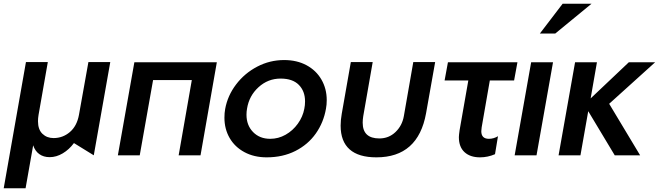

<svg xmlns="http://www.w3.org/2000/svg" viewBox="-34 -838 3555 1036"><path d="M-14 178 106 -503H224L174 -218Q171 -200 171 -184Q171 -139 195 -116Q219 -93 255 -93Q305 -93 343 -125.5Q381 -158 392 -218L443 -503H561L472 0L365 -66Q339 -31 304.5 -10.5Q270 10 234 10Q201 10 178 -6.5Q155 -23 145 -54L104 178Z M691 -502 602 0H720L792 -406H1001L930 0H1048L1136 -502Z M1725 -252Q1729 -273 1729 -298Q1729 -359 1700.5 -408.5Q1672 -458 1620 -486Q1568 -514 1499 -514Q1422 -514 1354 -478.5Q1286 -443 1240 -382.5Q1194 -322 1181 -250Q1177 -229 1177 -203Q1177 -142 1205 -93.5Q1233 -45 1285 -17Q1337 11 1405 11Q1492 11 1560 -23.5Q1628 -58 1670 -117.5Q1712 -177 1725 -252ZM1612 -291Q1612 -270 1608 -251Q1600 -208 1573 -170.5Q1546 -133 1507 -111Q1468 -89 1424 -89Q1367 -89 1331.5 -125.5Q1296 -162 1296 -219Q1296 -236 1299 -252Q1310 -321 1361 -367.5Q1412 -414 1480 -414Q1545 -414 1578.5 -380Q1612 -346 1612 -291Z M2196 -503 2145 -211Q2136 -160 2100 -125.5Q2064 -91 2013 -91Q1923 -91 1923 -176Q1923 -192 1926 -211L1977 -503H1859L1810 -224Q1804 -190 1804 -160Q1804 -75 1852.5 -32Q1901 11 1997 11Q2222 11 2265 -227L2314 -503Z M2758 -502 2740 -404H2609L2565 -151Q2563 -135 2563 -130Q2563 -89 2604 -89Q2630 -89 2653 -103L2637 -6Q2598 11 2556 11Q2503 11 2472.5 -17Q2442 -45 2442 -98Q2442 -108 2446 -136L2493 -404H2365L2383 -502Z M2950 -502H2832L2743 0H2861ZM2879 -657H2962L3158 -818H3002Z M3187 -502H3069L2980 0H3098L3140 -238L3283 0H3420L3253 -278L3501 -502H3359L3153 -307Z"/></svg>

Font: Geom Medium
Style: Italic
Weight: 500
Italic angle: -10°
Version: Version 1.102